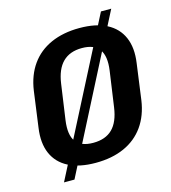

<svg xmlns="http://www.w3.org/2000/svg" viewBox="-121 -864 916 1028"><g transform="rotate(-15 337.0 -349.5)"><path d="M298 10Q208 10 148.5 -20.5Q89 -51 63.5 -109.5Q38 -168 50 -251L77 -449Q89 -532 130.5 -590.5Q172 -649 240.5 -679.5Q309 -710 399 -710Q490 -710 549 -679.5Q608 -649 633.5 -590.5Q659 -532 647 -449L620 -251Q608 -168 566.5 -109.5Q525 -51 457 -20.5Q389 10 298 10ZM313 -97Q381 -97 419.5 -135Q458 -173 469 -252L497 -448Q508 -526 480 -564.5Q452 -603 384 -603Q317 -603 278 -564.5Q239 -526 228 -448L200 -252Q189 -173 217 -135Q245 -97 313 -97ZM591 -766 164 67H106L534 -766Z"/></g></svg>

Font: Pathway Extreme SemiCondensed
Style: Bold Italic
Weight: 700
Width: 4
Italic angle: -8°
Version: Version 1.001;gftools[0.9.26]